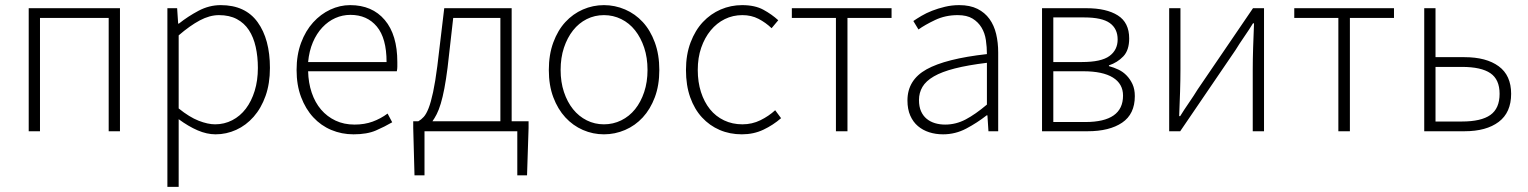

<svg xmlns="http://www.w3.org/2000/svg" viewBox="-20 -512 5960 749"><path d="M92 0V-480H448V0H404V-442H136V0Z M633 217V-480H671L675 -420H678Q713 -448 754.5 -470Q796 -492 841 -492Q937 -492 985 -425.5Q1033 -359 1033 -247Q1033 -186 1016 -138Q999 -90 969.5 -56.5Q940 -23 901.5 -5.5Q863 12 821 12Q787 12 751 -3.5Q715 -19 677 -47V217ZM819 -27Q855 -27 886 -43Q917 -59 939 -88Q961 -117 973.5 -157.5Q986 -198 986 -247Q986 -291 977.5 -329Q969 -367 951 -394.5Q933 -422 904 -437.5Q875 -453 834 -453Q798 -453 759.5 -432.5Q721 -412 677 -374V-89Q719 -55 755 -41Q791 -27 819 -27Z M1359 12Q1313 12 1272.5 -5Q1232 -22 1202 -54.5Q1172 -87 1154.5 -133.5Q1137 -180 1137 -239Q1137 -298 1154.5 -345Q1172 -392 1201.5 -424.5Q1231 -457 1268.5 -474.5Q1306 -492 1346 -492Q1432 -492 1481 -434Q1530 -376 1530 -270Q1530 -261 1530 -252Q1530 -243 1528 -234H1182Q1183 -189 1196 -150.5Q1209 -112 1232.5 -84.5Q1256 -57 1289 -41.5Q1322 -26 1363 -26Q1402 -26 1433.5 -37.5Q1465 -49 1492 -69L1510 -35Q1481 -18 1446.5 -3Q1412 12 1359 12ZM1182 -270H1488Q1488 -363 1450 -408.5Q1412 -454 1347 -454Q1316 -454 1288 -441.5Q1260 -429 1237.5 -405Q1215 -381 1200.5 -347Q1186 -313 1182 -270Z M1636 0V172H1597L1592 -13V-39H1612Q1623 -45 1633 -56Q1643 -67 1652 -90Q1661 -113 1669.5 -152.5Q1678 -192 1686 -254L1713 -480H1976V-39H2042V-13L2036 172H1998V0ZM1726 -248Q1720 -201 1713.5 -167Q1707 -133 1699.5 -108Q1692 -83 1683.5 -66.5Q1675 -50 1667 -39H1932V-442H1748Z M2336 12Q2293 12 2254 -5Q2215 -22 2185.5 -54Q2156 -86 2138.5 -132.5Q2121 -179 2121 -239Q2121 -299 2138.5 -346.5Q2156 -394 2185.5 -426Q2215 -458 2254 -475Q2293 -492 2336 -492Q2379 -492 2418.5 -475Q2458 -458 2487.5 -426Q2517 -394 2534.5 -346.5Q2552 -299 2552 -239Q2552 -179 2534.5 -132.5Q2517 -86 2487.5 -54Q2458 -22 2418.5 -5Q2379 12 2336 12ZM2336 -27Q2372 -27 2403.5 -42.5Q2435 -58 2457.5 -86Q2480 -114 2493 -153Q2506 -192 2506 -239Q2506 -287 2493 -326Q2480 -365 2457.5 -393.5Q2435 -422 2403.5 -437.5Q2372 -453 2336 -453Q2300 -453 2269 -437.5Q2238 -422 2215.5 -393.5Q2193 -365 2180 -326Q2167 -287 2167 -239Q2167 -192 2180 -153Q2193 -114 2215.5 -86Q2238 -58 2269 -42.5Q2300 -27 2336 -27Z M2874 12Q2827 12 2787.5 -5Q2748 -22 2718.5 -54Q2689 -86 2672.5 -132.5Q2656 -179 2656 -239Q2656 -299 2674 -346.5Q2692 -394 2722 -426Q2752 -458 2791.5 -475Q2831 -492 2875 -492Q2925 -492 2958 -474Q2991 -456 3016 -433L2990 -402Q2967 -424 2939 -438.5Q2911 -453 2876 -453Q2839 -453 2807.5 -437.5Q2776 -422 2752.5 -393.5Q2729 -365 2715.5 -326Q2702 -287 2702 -239Q2702 -192 2714.5 -153Q2727 -114 2749.5 -86Q2772 -58 2804.5 -42.5Q2837 -27 2876 -27Q2914 -27 2946.5 -43Q2979 -59 3004 -82L3027 -51Q2996 -24 2958 -6Q2920 12 2874 12Z M3241 0V-442H3069V-480H3458V-442H3286V0Z M3659 12Q3630 12 3605 4Q3580 -4 3561 -20Q3542 -36 3531 -61Q3520 -86 3520 -120Q3520 -200 3594.5 -241.5Q3669 -283 3830 -301Q3830 -328 3826 -355.5Q3822 -383 3809 -404.5Q3796 -426 3774 -439.5Q3752 -453 3716 -453Q3668 -453 3628 -434Q3588 -415 3563 -397L3543 -430Q3556 -439 3574.5 -450Q3593 -461 3616 -470Q3639 -479 3666 -485.5Q3693 -492 3722 -492Q3764 -492 3793 -477.5Q3822 -463 3840 -438Q3858 -413 3866 -379.5Q3874 -346 3874 -307V0H3836L3832 -62H3829Q3792 -33 3749.5 -10.5Q3707 12 3659 12ZM3667 -26Q3709 -26 3747 -46Q3785 -66 3830 -104V-267Q3756 -258 3705 -245Q3654 -232 3623 -214Q3592 -196 3578.5 -173Q3565 -150 3565 -122Q3565 -96 3573 -78Q3581 -60 3595 -48.5Q3609 -37 3627.5 -31.5Q3646 -26 3667 -26Z M4045 0V-480H4218Q4296 -480 4340.5 -452Q4385 -424 4385 -362Q4385 -316 4362 -292Q4339 -268 4306 -257V-254Q4325 -249 4343 -240.5Q4361 -232 4375 -217.5Q4389 -203 4398 -183.5Q4407 -164 4407 -137Q4407 -67 4357.5 -33.5Q4308 0 4223 0ZM4089 -270H4201Q4276 -270 4308 -293.5Q4340 -317 4340 -358Q4340 -400 4309.5 -422Q4279 -444 4210 -444H4089ZM4089 -36H4214Q4361 -36 4361 -139Q4361 -185 4321.5 -209.5Q4282 -234 4206 -234H4089Z M4541 0V-480H4585V-240Q4585 -201 4583.5 -154Q4582 -107 4580 -59H4584Q4598 -82 4618 -111Q4638 -140 4652 -163L4868 -480H4911V0H4867V-240Q4867 -280 4868.5 -326.5Q4870 -373 4872 -421H4868Q4854 -398 4834 -369Q4814 -340 4800 -317L4584 0Z M5201 0V-442H5029V-480H5418V-442H5246V0Z M5536 0V-480H5580V-289H5693Q5778 -289 5826.5 -253.5Q5875 -218 5875 -146Q5875 -73 5826.5 -36.5Q5778 0 5693 0ZM5580 -38H5683Q5758 -38 5794 -63.5Q5830 -89 5830 -146Q5830 -202 5794 -226.5Q5758 -251 5683 -251H5580Z"/></svg>

Font: hySource Sans Pro Light
Style: Regular
Weight: 300
Designer: Paul D. Hunt
Foundry: Adobe Systems Incorporated
Version: Version 2.021;PS 2.000;hotconv 1.0.86;makeotf.lib2.5.63406